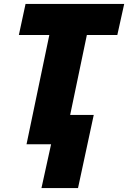

<svg xmlns="http://www.w3.org/2000/svg" viewBox="-20 -734 652 977"><path d="M191 223H377L457 -149H337L422 -556H577L612 -714H110L76 -556H231L115 0H240Z"/></svg>

Font: Noto Sans Black
Style: Italic
Weight: 900
Italic angle: -12°
Designer: Monotype Design Team
Foundry: Monotype Imaging Inc.
Version: Version 2.013